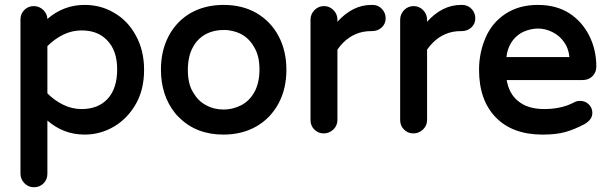

<svg xmlns="http://www.w3.org/2000/svg" viewBox="-20 -540 2536 801"><path d="M65.4 184.6V-459Q65.4 -482.4 81.5 -498.5Q97.7 -514.6 120.6 -514.6Q143.6 -514.6 161.1 -498Q176.8 -482.4 177.7 -460.9Q245.1 -519.5 333 -519.5Q399.4 -519.5 453.1 -488.3Q512.7 -455.1 546.9 -391.6Q581.1 -329.1 581.1 -249Q581.1 -166 546.9 -106.4Q511.7 -44.9 455.1 -11.7Q398.4 21.5 333 21.5Q245.1 21.5 177.7 -37.1V184.6Q177.7 209 161.6 225.1Q145.5 241.2 121.1 241.2Q98.6 241.2 82 224.6Q65.4 207 65.4 184.6ZM424.8 -374Q386.7 -413.1 320.3 -413.1Q280.3 -413.1 244.1 -395.5Q207 -377 177.7 -347.7V-150.4Q207 -121.1 243.7 -103Q280.3 -85 320.3 -85Q389.6 -85 429.2 -127.9Q468.8 -170.9 468.8 -251Q468.8 -331.1 424.8 -374Z M710.9 -67.4Q651.4 -141.6 651.4 -250Q651.4 -328.1 683.6 -389.6Q716.8 -452.1 776.4 -486.3Q835.9 -519.5 913.1 -519.5Q990.2 -519.5 1048.8 -486.3Q1109.4 -451.2 1142.1 -389.6Q1174.8 -328.1 1174.8 -249Q1174.8 -169.9 1142.6 -109.4Q1108.4 -45.9 1048.8 -12.2Q989.3 21.5 912.1 21.5Q798.8 21.5 727.5 -49.8Q718.8 -57.6 710.9 -67.4ZM1040 -343.8Q1010.7 -396.5 952.1 -410.2Q933.6 -415 918.5 -415Q903.3 -415 894.5 -414.1Q885.7 -413.1 876 -411.1Q814.5 -397.5 785.2 -343.8Q763.7 -305.7 763.7 -248Q763.7 -190.4 785.2 -155.3Q796.9 -135.7 809.6 -123Q822.3 -110.4 838.9 -101.6Q872.1 -83 913.1 -83Q950.2 -83 985.4 -100.6Q1020.5 -118.2 1041.5 -156.2Q1062.5 -194.3 1062.5 -251Q1062.5 -307.6 1040 -343.8Z M1387.7 -449.2Q1451.2 -519.5 1529.3 -519.5H1534.2Q1557.6 -519.5 1573.2 -502.9Q1588.9 -486.3 1588.9 -463.9Q1588.9 -440.4 1572.3 -425.3Q1555.7 -410.2 1532.2 -410.2H1527.3Q1460 -410.2 1411.1 -361.3Q1398.4 -348.6 1387.7 -333V-39.1Q1387.7 -16.6 1371.1 0Q1353.5 16.6 1330.6 16.6Q1307.6 16.6 1291.5 0.5Q1275.4 -15.6 1275.4 -39.1V-458Q1275.4 -480.5 1292 -498Q1308.6 -514.6 1331.5 -514.6Q1354.5 -514.6 1371.1 -498Q1387.7 -481.4 1387.7 -458Z M1761.7 -449.2Q1825.2 -519.5 1903.3 -519.5H1908.2Q1931.6 -519.5 1947.3 -502.9Q1962.9 -486.3 1962.9 -463.9Q1962.9 -440.4 1946.3 -425.3Q1929.7 -410.2 1906.2 -410.2H1901.4Q1834 -410.2 1785.2 -361.3Q1772.5 -348.6 1761.7 -333V-39.1Q1761.7 -16.6 1745.1 0Q1727.5 16.6 1704.6 16.6Q1681.6 16.6 1665.5 0.5Q1649.4 -15.6 1649.4 -39.1V-458Q1649.4 -480.5 1666 -498Q1682.6 -514.6 1705.6 -514.6Q1728.5 -514.6 1745.1 -498Q1761.7 -481.4 1761.7 -458Z M1978.5 -249Q1978.5 -318.4 2004.9 -380.9Q2032.2 -445.3 2088.9 -482.4Q2145.5 -519.5 2223.6 -519.5Q2300.8 -519.5 2355.5 -484.4Q2408.2 -450.2 2438 -391.6Q2467.8 -333 2467.8 -261.7Q2467.8 -238.3 2451.2 -221.7Q2435.5 -206.1 2411.1 -206.1H2093.8Q2103.5 -149.4 2140.6 -119.1Q2180.7 -85 2251 -85Q2304.7 -85 2347.7 -100.6Q2362.3 -106.4 2377.9 -114.3Q2386.7 -119.1 2400.4 -119.1Q2421.9 -119.1 2436.5 -104.5Q2451.2 -89.8 2451.2 -69.3Q2451.2 -41 2418.9 -22.5Q2377 0 2338.9 10.7Q2300.8 21.5 2243.2 21.5Q2118.2 21.5 2048.3 -50.3Q1978.5 -122.1 1978.5 -249ZM2354.5 -301.8Q2355.5 -301.8 2355.5 -302.2Q2355.5 -302.7 2355.5 -302.7Q2351.6 -338.9 2334 -363.3Q2314.5 -391.6 2284.7 -406.2Q2254.9 -420.9 2224.6 -420.9Q2194.3 -420.9 2163.1 -407.2Q2117.2 -384.8 2099.6 -334Q2094.7 -319.3 2092.8 -301.8Z"/></svg>

Font: FakePearl
Style: SemiBold
Weight: 400
Version: Version 1.2